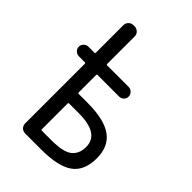

<svg xmlns="http://www.w3.org/2000/svg" viewBox="-220 -845 940 940"><g transform="rotate(45 250.0 -375.0)"><path d="M177.7 -251V-72.3Q177.7 -67.4 182.6 -67.4H248Q331.1 -67.4 361.8 -92.3Q392.6 -117.2 392.6 -164.1Q392.6 -255.9 250 -255.9H182.6Q177.7 -255.9 177.7 -251ZM53.7 -453.1Q40 -453.1 29.8 -462.9Q19.5 -472.7 19.5 -486.3Q19.5 -500 29.8 -509.8Q40 -519.5 53.7 -519.5H94.7Q99.6 -519.5 99.6 -525.4V-714.8Q99.6 -729.5 109.9 -739.7Q120.1 -750 134.8 -750H141.6Q156.2 -750 167 -740.2Q177.7 -730.5 177.7 -714.8V-525.4Q177.7 -520.5 182.6 -519.5H332Q344.7 -519.5 355 -509.8Q365.2 -500 365.2 -485.8Q365.2 -471.7 355.5 -462.4Q345.7 -453.1 332 -453.1H182.6Q177.7 -453.1 177.7 -448.2V-327.1Q177.7 -322.3 182.6 -322.3H243.2Q359.4 -322.3 414.1 -283.2Q468.8 -244.1 468.8 -162.1Q468.8 -76.2 416 -38.1Q363.3 0 246.1 0H134.8Q120.1 0 109.9 -9.8Q99.6 -19.5 99.6 -35.2V-448.2Q99.6 -453.1 94.7 -453.1Z"/></g></svg>

Font: Rounded-L Mgen+ 2m regular
Style: Regular
Weight: 400
Designer: [Source Han Sans]
Ryoko NISHIZUKA  (kana & ideographs); Paul D. Hunt (Latin, Greek & Cyrillic); Wenlong ZHANG  (bopomofo
Version: Version 1.059.20150602